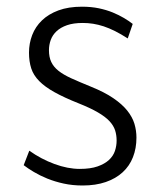

<svg xmlns="http://www.w3.org/2000/svg" viewBox="-20 -552 488 582"><path d="M333.5 -126Q333.5 -142.6 328.9 -157Q324.2 -171.4 311.8 -184.8Q299.3 -198.2 276.6 -211.4Q253.9 -224.6 218.3 -238.8Q174.3 -256.3 145.3 -272.5Q116.2 -288.6 98.9 -306.2Q81.5 -323.7 74.7 -344.7Q67.9 -365.7 67.9 -392.6Q67.9 -420.4 77.6 -445.8Q87.4 -471.2 107.2 -490.2Q127 -509.3 157.2 -520.5Q187.5 -531.7 228.5 -531.7Q256.3 -531.7 279.5 -526.9Q302.7 -522 321.8 -514.2Q340.8 -506.3 356 -497.3Q371.1 -488.3 382.3 -479.5L367.2 -435.5Q346.7 -448.7 328.6 -457.8Q310.5 -466.8 294.2 -472.2Q277.8 -477.5 262.2 -480Q246.6 -482.4 231 -482.4Q202.6 -482.4 183.1 -475.6Q163.6 -468.8 151.4 -457.3Q139.2 -445.8 133.8 -430.9Q128.4 -416 128.4 -399.9Q128.4 -378.9 135.3 -364.3Q142.1 -349.6 157 -337.6Q171.9 -325.7 196 -314.7Q220.2 -303.7 254.9 -289.6Q296.4 -272.9 323.2 -254.6Q350.1 -236.3 365.7 -216.8Q381.3 -197.3 387.5 -176.8Q393.6 -156.2 393.6 -134.8Q393.6 -102.5 383.1 -75.7Q372.6 -48.8 351.8 -29.8Q331.1 -10.7 300.5 -0.2Q270 10.3 230.5 10.3Q199.7 10.3 172.9 4.4Q146 -1.5 123.3 -10.7Q100.6 -20 82.5 -30.8Q64.5 -41.5 51.8 -51.3L68.8 -95.2Q104.5 -69.8 145 -54.9Q185.5 -40 221.7 -40Q254.4 -40 275.9 -47.6Q297.4 -55.2 310.3 -67.1Q323.2 -79.1 328.4 -94.5Q333.5 -109.9 333.5 -126Z"/></svg>

Font: Ufes Sans Light
Style: Regular
Weight: 200
Designer: Ricardo Esteves & Thais Bronze
Foundry: ProDesignUfes - Ricardo Esteves, Thais Bronze (This is a derivative work, based on Roboto family, by Christian Robertson
Version: Version 2.0